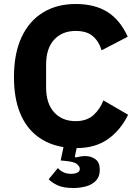

<svg xmlns="http://www.w3.org/2000/svg" viewBox="-20 -730 691 962"><path d="M359 -575Q292 -575 251.5 -531.5Q211 -488 211 -405V-293Q211 -211 251.5 -167Q292 -123 359 -123Q415 -123 448.5 -153.5Q482 -184 498 -227L622 -155Q583 -76 519.5 -32Q456 12 364 12L355 55L359 59Q371 56 383 54Q395 52 407 52Q437 52 458.5 68Q480 84 480 121Q480 155 461 175Q442 195 412 203.5Q382 212 348 212Q296 212 266.5 197.5Q237 183 224 168L270 112Q280 124 296.5 132.5Q313 141 336 141Q355 141 367.5 135Q380 129 380 116Q380 105 366 92.5Q352 80 305 76L284 74L298 7Q222 -5 166 -48Q110 -91 80 -165Q50 -239 50 -344Q50 -462 88 -543.5Q126 -625 195.5 -667.5Q265 -710 359 -710Q455 -710 518.5 -670Q582 -630 620 -546L489 -478Q476 -522 445.5 -548.5Q415 -575 359 -575Z"/></svg>

Font: IBM Plex Sans
Style: Regular
Weight: 400
Designer: Mike Abbink, Paul van der Laan, Pieter van Rosmalen
Foundry: Bold Monday
Version: Version 3.201